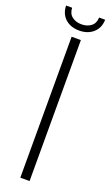

<svg xmlns="http://www.w3.org/2000/svg" viewBox="-195 -862 517 896"><g transform="rotate(20 63.0 -414.0)"><path d="M160 -828Q159 -787 132 -763Q105 -739 63 -739Q20 -739 -6.5 -763Q-33 -787 -34 -828H-4Q-3 -799 16 -784.5Q35 -770 63 -770Q91 -770 110 -784.5Q129 -799 130 -828ZM40 -700H86V0H40Z"/></g></svg>

Font: Bebas Neue Book
Style: Regular
Weight: 300
Designer: Ryoichi Tsunekawa
Foundry: Ryoichi Tsunekawa
Version: Version 1.003;PS 001.003;hotconv 1.0.88;makeotf.lib2.5.64775